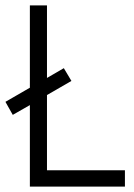

<svg xmlns="http://www.w3.org/2000/svg" viewBox="-28 -687 495 707"><path d="M82 0V-300L19 -264L-8 -312L82 -364V-667H145V-400L207 -436L235 -389L145 -337V-60H432V0Z"/></svg>

Font: Epunda Sans Light
Style: Regular
Weight: 300
Designer: Simon Atzbach
Foundry: typofactur
Version: Version 2.204; ttfautohint (v1.8.4.7-5d5b)